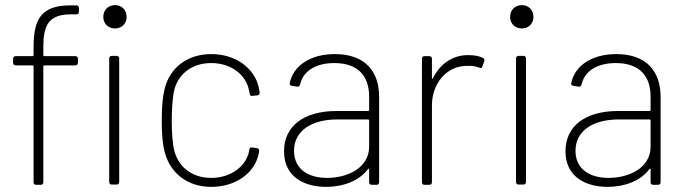

<svg xmlns="http://www.w3.org/2000/svg" viewBox="-20 -721 2678 749"><path d="M429 -701C402 -701 383 -682 383 -655C383 -629 402 -610 429 -610C455 -610 474 -629 474 -655C474 -682 455 -701 429 -701ZM111 -538V-506C111 -504 109 -502 107 -502H41C35 -502 31 -498 31 -492V-476C31 -470 35 -466 41 -466H107C109 -466 111 -464 111 -462V-10C111 -4 115 0 121 0H139C145 0 149 -4 149 -10V-462C149 -464 151 -466 153 -466H274C280 -466 284 -470 284 -476V-492C284 -498 280 -502 274 -502H153C151 -502 149 -504 149 -506V-537C149 -620 168 -665 256 -665H278C284 -665 288 -669 288 -675V-690C288 -696 284 -700 278 -700H254C140 -700 111 -645 111 -538ZM416 -1H435C441 -1 445 -5 445 -11V-493C445 -499 441 -503 435 -503H416C410 -503 406 -499 406 -493V-11C406 -5 410 -1 416 -1Z M804 8C899 8 971 -45 988 -116C990 -123 990 -128 991 -132C992 -139 988 -142 982 -143L964 -146C959 -147 955 -145 953 -140C953 -138 952 -135 952 -134C952 -134 952 -134 952 -133C942 -75 883 -27 804 -27C725 -27 672 -74 658 -141C654 -162 650 -197 650 -251C650 -301 654 -340 658 -362C671 -428 725 -475 804 -475C884 -475 940 -427 951 -370L954 -356C955 -349 959 -346 965 -347L984 -349C990 -350 994 -354 993 -360C992 -368 990 -377 988 -386C970 -455 900 -510 804 -510C710 -510 643 -456 623 -377C615 -345 611 -310 611 -252C611 -198 614 -159 623 -126C644 -47 710 8 804 8Z M1286 -510C1190 -510 1123 -464 1110 -395C1109 -391 1113 -387 1119 -386L1139 -383C1145 -382 1149 -385 1151 -392C1162 -443 1211 -475 1284 -475C1382 -475 1420 -419 1420 -344V-292C1420 -290 1418 -288 1416 -288H1293C1165 -288 1088 -229 1088 -131C1088 -28 1171 8 1252 8C1318 8 1381 -15 1415 -61C1418 -64 1420 -63 1420 -60V-10C1420 -4 1424 0 1430 0H1449C1455 0 1459 -4 1459 -10V-343C1459 -443 1404 -510 1286 -510ZM1256 -27C1184 -27 1127 -60 1127 -133C1127 -211 1196 -255 1295 -255H1416C1418 -255 1420 -253 1420 -251V-149C1420 -66 1336 -27 1256 -27Z M1806 -506C1743 -506 1696 -470 1669 -416C1668 -412 1665 -413 1665 -417V-492C1665 -498 1661 -502 1655 -502H1636C1630 -502 1626 -498 1626 -492V-10C1626 -4 1630 0 1636 0H1655C1661 0 1665 -4 1665 -10V-310C1665 -394 1721 -464 1801 -464C1822 -465 1837 -462 1850 -457C1856 -454 1860 -455 1862 -462L1869 -482C1871 -487 1869 -493 1864 -495C1850 -502 1833 -506 1806 -506Z M2016 -610C2042 -610 2061 -629 2061 -655C2061 -682 2042 -701 2016 -701C1989 -701 1970 -682 1970 -655C1970 -629 1989 -610 2016 -610ZM2003 -1H2022C2028 -1 2032 -5 2032 -11V-493C2032 -499 2028 -503 2022 -503H2003C1997 -503 1993 -499 1993 -493V-11C1993 -5 1997 -1 2003 -1Z M2384 -510C2288 -510 2221 -464 2208 -395C2207 -391 2211 -387 2217 -386L2237 -383C2243 -382 2247 -385 2249 -392C2260 -443 2309 -475 2382 -475C2480 -475 2518 -419 2518 -344V-292C2518 -290 2516 -288 2514 -288H2391C2263 -288 2186 -229 2186 -131C2186 -28 2269 8 2350 8C2416 8 2479 -15 2513 -61C2516 -64 2518 -63 2518 -60V-10C2518 -4 2522 0 2528 0H2547C2553 0 2557 -4 2557 -10V-343C2557 -443 2502 -510 2384 -510ZM2354 -27C2282 -27 2225 -60 2225 -133C2225 -211 2294 -255 2393 -255H2514C2516 -255 2518 -253 2518 -251V-149C2518 -66 2434 -27 2354 -27Z"/></svg>

Font: Barlow ExtraLight
Style: Regular
Weight: 275
Designer: Jeremy Tribby
Foundry: Tribby Type
Version: Version 1.422;hotconv 1.0.109;makeotfexe 2.5.65596